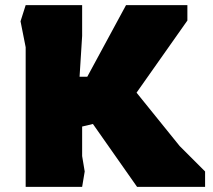

<svg xmlns="http://www.w3.org/2000/svg" viewBox="-20 -728 829 748"><path d="M80 0V-544L60 -645L80 -708H300V-588L290 -429H320L471 -708H710V-648L512 -367L680 -159L779 -60V0H514L342 -245L300 -235V-120L310 -60L300 0Z"/></svg>

Font: Rowdies
Style: Bold
Weight: 700
Designer: Jaikishan Patel
Version: Version 1.000; ttfautohint (v1.8.3)